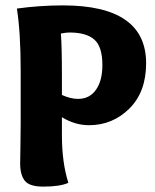

<svg xmlns="http://www.w3.org/2000/svg" viewBox="-20 -693 579 716"><path d="M271 -324.2Q314 -324.2 337.9 -358.2Q361.8 -392.1 361.8 -450.2Q361.8 -519 331.8 -545.4Q301.8 -571.8 238.8 -571.8Q227.1 -571.8 207 -567.9Q210.9 -522 210.9 -408.2V-338.9Q243.2 -324.2 271 -324.2ZM57.1 -231V-431.2Q57.1 -570.8 43 -661.1Q128.9 -672.9 214.8 -672.9Q524.9 -672.9 524.9 -457Q524.9 -350.1 462.4 -288.1Q399.9 -226.1 312 -226.1Q259.8 -226.1 210.9 -255.9V-189Q210.9 -86.9 234.9 -11.2Q204.1 2.9 141.1 2.9Q89.8 2.9 72.5 -19Q55.2 -41 55.2 -83Q55.2 -99.1 56.2 -147.5Q57.1 -195.8 57.1 -231Z"/></svg>

Font: Sukar
Style: black
Weight: 900
Designer: Dario Muhafara - Ghiath Alsory
Foundry: Dario Muhafara - Ghiath Alsory
Version: Version 1.00 March 27, 2016, initial release